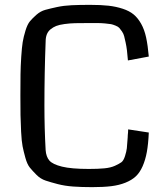

<svg xmlns="http://www.w3.org/2000/svg" viewBox="-20 -759 685 791"><path d="M508 -226 593 -213Q591 -166 585 -133Q579 -100 567.5 -74Q556 -48 539.5 -32.5Q523 -17 497 -6.5Q471 4 438.5 8Q406 12 360 12Q316 12 281.5 9.5Q247 7 218 -0.5Q189 -8 168 -15Q147 -22 130.5 -38.5Q114 -55 103 -68.5Q92 -82 84.5 -109Q77 -136 73 -156.5Q69 -177 67 -216Q65 -255 64.5 -284Q64 -313 64 -365Q64 -420 64.5 -453Q65 -486 67.5 -525Q70 -564 73.5 -585.5Q77 -607 85 -633Q93 -659 103.5 -671.5Q114 -684 130.5 -698.5Q147 -713 167 -718.5Q187 -724 215 -730Q243 -736 275.5 -737.5Q308 -739 351 -739Q396 -739 427 -735.5Q458 -732 485.5 -723Q513 -714 530.5 -699.5Q548 -685 561.5 -661Q575 -637 582 -604.5Q589 -572 593 -526L507 -510Q505 -535 503 -551.5Q501 -568 497.5 -584Q494 -600 491.5 -610Q489 -620 482.5 -629.5Q476 -639 471.5 -644Q467 -649 456 -653.5Q445 -658 437.5 -659.5Q430 -661 412.5 -662.5Q395 -664 382.5 -664Q370 -664 345 -664Q311 -664 289.5 -663.5Q268 -663 246 -660Q224 -657 211.5 -652Q199 -647 188.5 -638.5Q178 -630 173 -617.5Q168 -605 168 -587Q163 -458 163 -324Q163 -230 168 -141Q170 -113 183.5 -97.5Q197 -82 235.5 -72.5Q274 -63 346 -63Q384 -63 410 -65.5Q436 -68 453.5 -76Q471 -84 480 -90.5Q489 -97 495 -116Q501 -135 502.5 -148Q504 -161 506 -192Q506 -199 506.5 -203Q507 -207 507.5 -213.5Q508 -220 508 -226Z"/></svg>

Font: Myanmar Chatu
Style: Regular
Weight: 400
Designer: Danh Hong
Foundry: Google Inc.
Version: Version 2.00 November 20, 2015